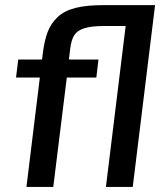

<svg xmlns="http://www.w3.org/2000/svg" viewBox="-20 -735 660 755"><path d="M84 0 136.7 -430.2H43L51.8 -501H145.5L147.9 -522Q154.3 -575.2 167.5 -609.6Q180.7 -644 207.5 -668.7Q234.4 -693.4 277.6 -704.1Q320.8 -714.8 386.2 -714.8H589.8L502 0H396.5L474.1 -632.8H391.6Q339.4 -632.8 311.8 -624Q284.2 -615.2 272.2 -596.9Q260.3 -578.6 255.9 -542.5L251 -501H367.2L358.9 -430.2H242.7L189.5 0Z"/></svg>

Font: Muli
Style: Semi-BoldItalic
Weight: 600
Italic angle: -7°
Designer: Vernon Adams
Foundry: newtypography
Version: Version 2.0; ttfautohint (v1.00rc1.2-2d82) -l 8 -r 50 -G 200